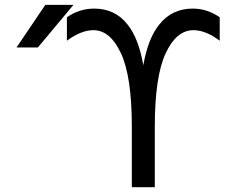

<svg xmlns="http://www.w3.org/2000/svg" viewBox="-20 -778 1040 800"><path d="M625 -249V2H529.3V-249Q529.3 -458 484.4 -555.2Q439.5 -652.3 369.1 -652.3Q318.4 -652.3 258.8 -608.4V-706.1Q311.5 -742.2 372.1 -742.2Q459 -742.2 510.7 -676.8Q557.6 -619.1 577.1 -505.9Q596.7 -618.2 643.6 -675.8Q696.3 -742.2 783.2 -742.2Q842.8 -742.2 895.5 -706.1V-608.4Q836.9 -652.3 786.1 -652.3Q714.8 -652.3 669.9 -555.2Q625 -458 625 -249ZM168.9 -757.8H286.1L137.7 -580.1H48.8Z"/></svg>

Font: GenEi Gothic M Regular
Style: Regular
Weight: 400
Designer: o_tamon (Modified); [Source Han Sans]
Ryoko NISHIZUKA  (kana & ideographs); Paul D. Hunt (Latin, Greek & Cyrillic); Wenl
Version: Version 1.1a;Original Version 1.004